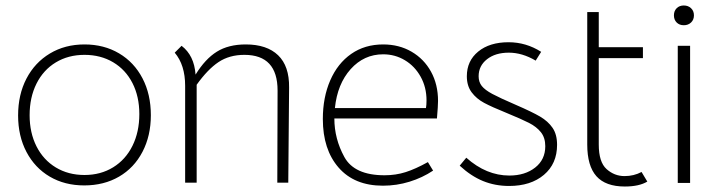

<svg xmlns="http://www.w3.org/2000/svg" viewBox="-20 -667 2620 700"><path d="M46 -246Q46 -322 76.5 -380.5Q107 -439 162 -472Q217 -505 288 -505Q359 -505 414 -472.5Q469 -440 499.5 -381.5Q530 -323 530 -247Q530 -172 499.5 -113.5Q469 -55 414 -23Q359 9 287 9Q216 9 161.5 -23Q107 -55 76.5 -113Q46 -171 46 -246ZM488 -251Q488 -315 463 -364Q438 -413 392.5 -440Q347 -467 288 -467Q229 -467 183.5 -439.5Q138 -412 113 -362Q88 -312 88 -247Q88 -183 113 -133.5Q138 -84 183.5 -56.5Q229 -29 288 -29Q347 -29 392.5 -57Q438 -85 463 -135.5Q488 -186 488 -251Z M617 -475 642 -500Q688 -465 693 -395Q728 -452 770.5 -478.5Q813 -505 876 -505Q953 -505 994 -465.5Q1035 -426 1034 -348L1031 -1H991L992 -337Q992 -467 871 -467Q816 -467 776.5 -440.5Q737 -414 697 -358V-1H655V-354Q655 -430 617 -475Z M1382 -28Q1423 -28 1459 -39.5Q1495 -51 1540 -76L1559 -45Q1520 -19 1473 -4.5Q1426 10 1376 10Q1272 10 1214.5 -56Q1157 -122 1157 -233Q1157 -312 1184 -374Q1211 -436 1260.5 -470.5Q1310 -505 1377 -505Q1435 -505 1480.5 -478.5Q1526 -452 1551.5 -405.5Q1577 -359 1577 -299Q1577 -281 1573 -235H1199Q1199 -161 1235.5 -94.5Q1272 -28 1382 -28ZM1533 -273Q1535 -284 1535 -301Q1535 -349 1513.5 -387.5Q1492 -426 1456 -447.5Q1420 -469 1377 -469Q1307 -469 1258.5 -415Q1210 -361 1201 -273Z M1656 -63 1680 -92Q1753 -27 1837 -27Q1894 -27 1931 -56Q1968 -85 1968 -134Q1968 -165 1952 -185Q1936 -205 1908.5 -219Q1881 -233 1825 -256Q1773 -277 1745 -292Q1717 -307 1699.5 -330.5Q1682 -354 1682 -389Q1682 -445 1723.5 -479Q1765 -513 1834 -513Q1898 -513 1953 -478L1933 -446Q1884 -475 1835 -475Q1786 -475 1755.5 -451Q1725 -427 1725 -389Q1725 -368 1736.5 -353.5Q1748 -339 1775 -324.5Q1802 -310 1860 -285Q1920 -259 1949 -242Q1978 -225 1994.5 -201Q2011 -177 2011 -139Q2011 -70 1963 -29.5Q1915 11 1836 11Q1785 11 1741 -7Q1697 -25 1656 -63Z M2121 -140V-623H2163V-495H2324V-455H2163V-140Q2163 -76 2191.5 -50.5Q2220 -25 2257 -25Q2291 -25 2319 -40L2340 -5Q2310 13 2258 13Q2188 13 2154.5 -24.5Q2121 -62 2121 -140Z M2451 -500H2496V0H2451ZM2437 -611Q2437 -627 2447 -637Q2457 -647 2473 -647Q2489 -647 2499.5 -637Q2510 -627 2510 -611Q2510 -595 2499.5 -585Q2489 -575 2473 -575Q2457 -575 2447 -585Q2437 -595 2437 -611Z"/></svg>

Font: Bellota Text Light
Style: Regular
Weight: 300
Designer: Kemie Guaida
Foundry: Kemie Guaida
Version: Version 4.001